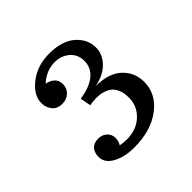

<svg xmlns="http://www.w3.org/2000/svg" viewBox="-118 -858 632 632"><g transform="rotate(-45 198.5 -541.5)"><path d="M167.5 -333Q123.5 -333 93 -349.6Q62.5 -366.2 62.5 -395Q62.5 -414.1 73 -426Q83.5 -438 104.5 -438Q123 -438 134.8 -426.8Q146.5 -415.5 146.5 -399.9Q146.5 -382.8 138.7 -372.1Q155.3 -369.1 168.5 -369.1Q214.4 -369.1 242.9 -396Q271.5 -422.9 271.5 -460.9Q271.5 -473.1 269.8 -483.2Q268.1 -493.2 262.9 -503.4Q257.8 -513.7 249.5 -520.8Q241.2 -527.8 227.1 -532.5Q212.9 -537.1 193.8 -537.1Q180.7 -537.1 163.6 -534.2L156.7 -571.3Q204.6 -578.6 229 -599.1Q253.4 -619.6 253.4 -650.9Q253.4 -680.7 232.4 -699Q211.4 -717.3 180.7 -717.3Q142.1 -717.3 109.9 -688Q126 -685.1 137.7 -675.3Q149.4 -665.5 149.4 -646Q149.4 -627.4 135.7 -614.7Q122.1 -602.1 102.5 -602.1Q79.1 -602.1 66.9 -617.2Q54.7 -632.3 54.7 -652.8Q54.7 -689.5 93.8 -719.7Q132.8 -750 187.5 -750Q248 -750 279.8 -721.9Q311.5 -693.8 311.5 -655.3Q311.5 -623.5 287.4 -598.9Q263.2 -574.2 220.7 -565.9Q280.8 -565.9 312.3 -536.6Q343.8 -507.3 343.8 -462.9Q343.8 -407.2 294.9 -370.1Q246.1 -333 167.5 -333Z"/></g></svg>

Font: Trocchi
Style: Regular
Weight: 400
Designer: vernon adams
Version: Version 1.0; ttfautohint (v0.8) -l 6 -r 50 -G 100